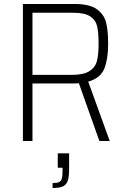

<svg xmlns="http://www.w3.org/2000/svg" viewBox="-20 -708 634 964"><path d="M479 0 376 -290Q368 -289 343 -289H143V0H95V-688H355Q430 -688 466.5 -661.5Q503 -635 513 -593.5Q523 -552 523 -488Q523 -412 504 -364Q485 -316 423 -298L531 0ZM475 -488Q475 -545 467.5 -576.5Q460 -608 432.5 -626Q405 -644 348 -644H143V-332H339Q399 -332 428.5 -350.5Q458 -369 466.5 -401Q475 -433 475 -488ZM294 151V134H270V62H327V138Q327 179 320.5 199Q314 219 296.5 227.5Q279 236 244 236V211Q267 211 277 206Q287 201 290.5 189Q294 177 294 151Z"/></svg>

Font: Saira Semi Condensed ExtraLight
Style: Regular
Weight: 200
Width: 4
Designer: Hector Gatti with collaboration of the Omnibus-Type team
Foundry: Omnibus-Type
Version: Version 1.001; ttfautohint (v1.8)